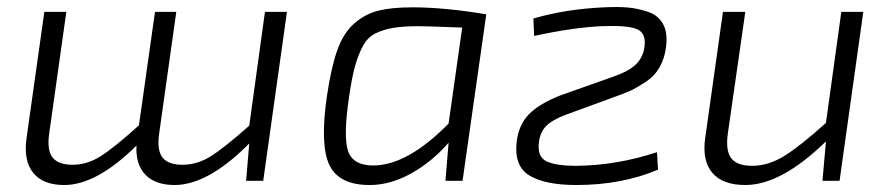

<svg xmlns="http://www.w3.org/2000/svg" viewBox="-20 -518 2549 550"><path d="M802 -484 734 0H685L694 -107Q576 12 480 12Q425 12 396.5 -17.5Q368 -47 371 -101Q257 12 164 12Q103 12 75 -23Q47 -58 56 -122L107 -484H170L121 -136Q114 -88 130.5 -67Q147 -46 188 -46Q229 -46 267.5 -70Q306 -94 378 -159L424 -484H485L436 -136Q429 -89 445 -67.5Q461 -46 503 -46Q545 -46 584 -70.5Q623 -95 694 -158L739 -484Z M1305 0H1256L1265 -109Q1217 -54 1157.5 -21Q1098 12 1039 12Q950 12 923 -46.5Q896 -105 917 -246Q929 -326 946.5 -375Q964 -424 995 -451Q1026 -478 1064 -487.5Q1102 -497 1162 -497Q1253 -497 1373 -477ZM1265 -164 1304 -439Q1198 -443 1180 -443Q1134 -443 1105.5 -438Q1077 -433 1055 -422Q1033 -411 1019.5 -386Q1006 -361 997 -328.5Q988 -296 980 -241Q963 -127 977 -85.5Q991 -44 1049 -44Q1147 -44 1265 -164Z M1510 -415 1508 -465Q1600 -492 1710 -497Q1750 -499 1778.5 -496.5Q1807 -494 1836.5 -484Q1866 -474 1879.5 -449Q1893 -424 1888 -384Q1884 -351 1869.5 -325.5Q1855 -300 1830.5 -284Q1806 -268 1792 -261Q1778 -254 1753 -245L1600 -189Q1563 -175 1545.5 -158Q1528 -141 1524 -112Q1518 -70 1544.5 -56.5Q1571 -43 1631 -43Q1746 -44 1862 -82L1865 -32Q1761 12 1631 12Q1542 12 1497 -15Q1452 -42 1460 -112Q1466 -161 1495.5 -191Q1525 -221 1586 -245L1733 -297Q1780 -313 1801 -333Q1822 -353 1826 -383Q1832 -423 1804.5 -434.5Q1777 -446 1703 -443Q1620 -439 1510 -415Z M2453 -484 2385 0H2336L2346 -113Q2218 12 2115 12Q2050 12 2020.5 -23Q1991 -58 2000 -122L2051 -484H2115L2065 -136Q2058 -87 2074.5 -65Q2091 -43 2135 -43Q2181 -43 2227 -71.5Q2273 -100 2346 -166L2390 -484Z"/></svg>

Font: Exo 2.0 Light
Style: Italic
Weight: 300
Italic angle: -8°
Designer: Natanael Gama
Version: Version 1.001;PS 001.001;hotconv 1.0.70;makeotf.lib2.5.58329